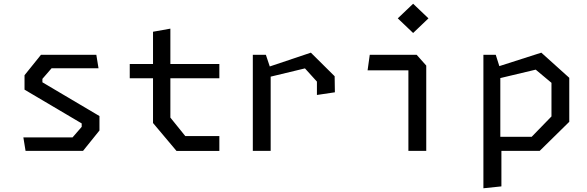

<svg xmlns="http://www.w3.org/2000/svg" viewBox="-20 -807 3140 1027"><path d="M105 -72H368L417 -128.5V-146.8L111.2 -327.5V-404.7L199 -513.7H495.3L507 -441.7H255.8L206.8 -385.2V-366.8L512 -186.2V-109L424.2 0H116.7Z M798.5 -149V-637.2L891.3 -653.8V-178L971 -79.3H1153.3V0.2H924ZM674 -464.8H1153.3V-388.5H674Z M1675.2 -370.5 1611.2 -441.2 1371.7 -383.5V-434.3L1642.8 -525.3L1770 -399.2L1771.3 -313.3L1675.2 -299ZM1332.3 -513.7H1402.2L1427.8 -437.2V0H1332.3Z M2164.5 -452 2189.7 -430.8H1946.2L1957.8 -513.7H2208.8L2260 -456.2V0H2164.5ZM2107.7 -708.8 2189.8 -787 2271.8 -708.8 2189.8 -630.5Z M2565.7 -513.7H2631.8L2656.2 -436.7V-54.3L2662 -31.7V190L2565.7 200ZM2617.7 -75.2H2823.8L2929.8 -184.2V-364L2845.5 -434.5L2617.7 -380.2V-442.7L2875.5 -525.3L3025 -390.8V-155.5L2866.8 0H2617.7Z"/></svg>

Font: Monaspace Krypton Var
Style: Regular
Weight: 400
Designer: Riley Cran and the Lettermatic Team
Version: Version 1.101 (Monaspace Krypton Var)